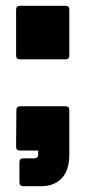

<svg xmlns="http://www.w3.org/2000/svg" viewBox="-20 -553 295 662"><path d="M48 -348.5Q35.5 -348.5 35.5 -362V-519.5Q35.5 -533 48 -533H206.5Q219 -533 219 -519.5V-362Q219 -348.5 206.5 -348.5ZM60.5 89Q47 89 47 75.5V6Q47 -7 60.5 -7H97Q111.5 -7 111.5 -19.5V-34H48Q35.5 -34 35.5 -47.5L36.5 -173Q36.5 -186.5 49.5 -186.5H206.5Q219 -186.5 219 -173V-21.5Q219 34.5 192.8 61.8Q166.5 89 122.5 89Z"/></svg>

Font: Jaro 24pt
Style: Regular
Weight: 400
Designer: Agyei Archer, Celine Hurka, Mirko Velimirović
Version: Version 1.000